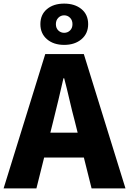

<svg xmlns="http://www.w3.org/2000/svg" viewBox="-28 -1045 716 1065"><path d="M-8 0 223 -745H437L668 0H480L387 -372Q372 -428 357.5 -491Q343 -554 328 -611H324Q311 -553 296 -490.5Q281 -428 267 -372L174 0ZM149 -171V-309H509V-171ZM328 -796Q269 -796 232.5 -827.5Q196 -859 196 -911Q196 -964 232.5 -994.5Q269 -1025 328 -1025Q387 -1025 424 -994.5Q461 -964 461 -911Q461 -859 424 -827.5Q387 -796 328 -796ZM328 -863Q347 -863 360.5 -876Q374 -889 374 -911Q374 -933 360.5 -946.5Q347 -960 328 -960Q309 -960 295.5 -946.5Q282 -933 282 -911Q282 -889 295.5 -876Q309 -863 328 -863Z"/></svg>

Font: Noto Sans JP Thin Black
Style: Regular
Weight: 900
Version: Version 2.004-H2;hotconv 1.0.118;makeotfexe 2.5.65603